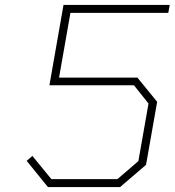

<svg xmlns="http://www.w3.org/2000/svg" viewBox="-20 -757 707 777"><path d="M174 0 88 -106 111 -126 188 -32H455L540 -105L581 -338L522 -412H180L237 -737H667L661 -705H265L219 -443H536L616 -345L571 -90L466 0Z"/></svg>

Font: Tomorrow ExtraLight
Style: Italic
Weight: 275
Italic angle: -10°
Designer: Tony de Marco, Monica Rizzolli
Foundry: Just in Type
Version: Version 2.002